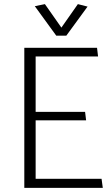

<svg xmlns="http://www.w3.org/2000/svg" viewBox="-20 -912 539 932"><path d="M479 0 473 -44H153V-328H398L393 -369H153V-638H456L451 -680H98V0ZM278 -778 198 -892 149 -882 253 -739H302L405 -880L358 -892Z"/></svg>

Font: Catamaran ExtraLight
Style: Regular
Weight: 250
Designer: Pria Ravichandran
Version: Version 2.000